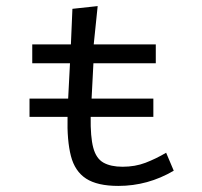

<svg xmlns="http://www.w3.org/2000/svg" viewBox="-20 -603 665 631"><path d="M77 -219V-279H204L210 -395H86V-457H213L218 -574L301 -583L288 -457H492V-395H287L281 -279H484V-219H278Q277 -153 286.5 -117.5Q296 -82 320 -68.5Q344 -55 383 -55Q424 -55 458 -68Q492 -81 526 -101L551 -42Q466 8 369 8Q300 8 263 -16Q226 -40 213 -90.5Q200 -141 202 -219Z"/></svg>

Font: Inconsolata Expanded Thin
Style: Regular
Weight: 100
Width: 7
Monospace: yes
Designer: Raph Levien, Cyreal, Brenton Simpson
Foundry: Raph Levien, Cyreal, Google
Version: Version 3.100; ttfautohint (v1.8.4.7-5d5b)